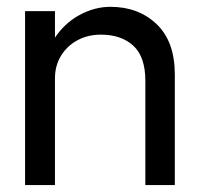

<svg xmlns="http://www.w3.org/2000/svg" viewBox="-20 -532 573 552"><path d="M397.9 -299.5V0H482.6V-317.8Q482.6 -412.5 430.5 -462.4Q378.3 -512.4 297.3 -512.4Q251.6 -512.4 207.8 -488.4Q164 -464.4 135.2 -419.6Q106.5 -374.9 106.1 -312.4L138 -306.5Q138 -343.4 155.4 -371.7Q172.7 -400 202.6 -416.2Q232.4 -432.4 269.9 -432.4Q328.4 -432.4 363.1 -400.8Q397.9 -369.1 397.9 -299.5ZM52.1 -500V0H138V-500Z"/></svg>

Font: Overused Grotesk Light
Style: Regular
Weight: 300
Designer: RandomMaerks
Version: Version 0.005